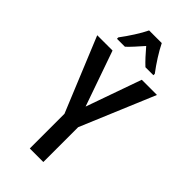

<svg xmlns="http://www.w3.org/2000/svg" viewBox="-287 -1006 1073 1073"><g transform="rotate(45 250.0 -469.0)"><path d="M106 -789V-778H169C191 -798 220 -831 250 -865C279 -831 306 -801 331 -778H394V-789C359 -835 322 -893 300 -938H200C181 -897 140 -834 106 -789ZM195 0H302V-275L486 -714H366L250 -386L135 -714H14L195 -274Z"/></g></svg>

Font: Noto Sans Mono ExtraCondensed SemiBold
Style: Regular
Weight: 600
Width: 2
Designer: Monotype Design Team
Foundry: Monotype Imaging Inc.
Version: Version 2.014